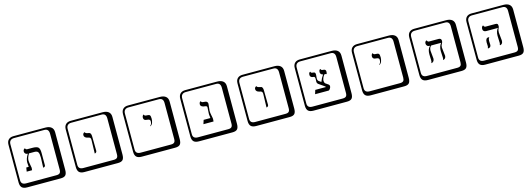

<svg xmlns="http://www.w3.org/2000/svg" viewBox="16 -2019 9684 3497"><g transform="rotate(-15 4858.0 -271.0)"><path d="M603 -59.1 609.9 -244.1Q609.9 -320.3 592.5 -349.1Q575.2 -377.9 525.9 -377.9H419.9Q377.9 -303.7 377.9 -258.8Q377.9 -223.6 388.9 -172.9Q399.9 -122.1 399.9 -109.9L395 -66.9H293.9L306.2 -142.1H352.1Q351.1 -156.2 348.6 -189.7Q346.2 -223.1 346.2 -226.1Q346.2 -297.9 398.9 -377.9H395Q369.1 -377.9 353 -394Q336.9 -410.2 336.9 -433.1Q336.9 -454.1 346.4 -467.5Q356 -481 365.2 -483.4L374 -485.8Q379.9 -459 411.1 -459H504.9Q587.9 -459 616 -432.4Q644 -405.8 644 -326.2V-92.8Q644 -78.6 634 -70.3Q624 -62 613.3 -60.5ZM229 -717.8Q184.1 -717.8 160.2 -693.8Q136.2 -669.9 136.2 -625V53.2Q136.2 136.2 229 136.2H800.8Q845.7 136.2 864.7 117.2Q883.8 98.1 883.8 53.2V-625Q883.8 -717.8 800.8 -717.8ZM980 84Q980 152.8 953.4 182.4Q926.8 211.9 860.8 211.9H229Q161.1 211.9 130.6 181.4Q100.1 150.9 100.1 84V-625Q100.1 -687 134 -720.5Q168 -753.9 229 -753.9H831.1Q900.9 -753.9 940.4 -721.9Q980 -689.9 980 -625Z M1576.7 -64.9 1583.5 -320.8Q1583.5 -350.6 1570.6 -362.3Q1557.6 -374 1525.4 -378.9Q1497.6 -383.8 1480 -400.4Q1462.4 -417 1462.4 -439.9Q1462.4 -459 1471.9 -470.9Q1481.4 -482.9 1491.2 -485.4L1500.5 -487.8Q1504.4 -465.8 1546.4 -458Q1571.3 -454.1 1583 -449.5Q1594.7 -444.8 1603.3 -427Q1611.8 -409.2 1611.8 -374L1615.7 -106.9Q1615.7 -89.8 1605.7 -79.3Q1595.7 -68.8 1585.9 -66.9ZM1308.6 -717.8Q1263.7 -717.8 1239.7 -693.8Q1215.8 -669.9 1215.8 -625V53.2Q1215.8 136.2 1308.6 136.2H1880.4Q1925.3 136.2 1944.3 117.2Q1963.4 98.1 1963.4 53.2V-625Q1963.4 -717.8 1880.4 -717.8ZM2059.6 84Q2059.6 152.8 2033 182.4Q2006.3 211.9 1940.4 211.9H1308.6Q1240.7 211.9 1210.2 181.4Q1179.7 150.9 1179.7 84V-625Q1179.7 -687 1213.6 -720.5Q1247.6 -753.9 1308.6 -753.9H1910.6Q1980.5 -753.9 2020 -721.9Q2059.6 -689.9 2059.6 -625Z M2685.1 -282.2 2680.2 -288.1Q2714.4 -312 2714.4 -371.1Q2714.4 -409.2 2655.3 -412.1Q2591.3 -414.1 2591.3 -465.8Q2591.3 -487.8 2599.4 -501.5Q2607.4 -515.1 2615.2 -517.6L2623 -520Q2624 -506.8 2633.5 -500Q2643.1 -493.2 2651.6 -492.2Q2660.2 -491.2 2676.3 -491.2Q2716.3 -491.2 2729.2 -475.1Q2742.2 -459 2742.2 -408.2Q2742.2 -374 2729.7 -337.2Q2717.3 -300.3 2685.1 -282.2ZM2388.2 -717.8Q2343.3 -717.8 2319.3 -693.8Q2295.4 -669.9 2295.4 -625V53.2Q2295.4 136.2 2388.2 136.2H2960Q3004.9 136.2 3023.9 117.2Q3043 98.1 3043 53.2V-625Q3043 -717.8 2960 -717.8ZM3139.2 84Q3139.2 152.8 3112.5 182.4Q3085.9 211.9 3020 211.9H2388.2Q2320.3 211.9 2289.8 181.4Q2259.3 150.9 2259.3 84V-625Q2259.3 -687 2293.2 -720.5Q2327.1 -753.9 2388.2 -753.9H2990.2Q3060.1 -753.9 3099.6 -721.9Q3139.2 -689.9 3139.2 -625Z M3797.9 -272.9Q3797.9 -235.8 3809.3 -184.3Q3820.8 -132.8 3820.8 -116.2Q3820.8 -86.4 3817.9 -68.8H3627L3650.9 -144H3778.8Q3772.9 -172.9 3772 -205.1Q3771 -210 3771 -222.2Q3771 -242.2 3774.4 -285.2Q3777.8 -328.1 3777.8 -346.2Q3777.8 -372.1 3742.7 -376Q3702.6 -377.9 3679.7 -393.1Q3656.7 -408.2 3656.7 -431.2Q3656.7 -455.1 3664.8 -468.5Q3672.9 -481.9 3680.7 -483.4L3689 -484.9Q3693.8 -458 3741.7 -458Q3762.7 -457 3776.1 -453.6Q3789.6 -450.2 3800.8 -438Q3812 -425.8 3812 -404.8Q3812 -383.8 3804.9 -339.4Q3797.9 -294.9 3797.9 -272.9ZM3467.8 -717.8Q3422.9 -717.8 3398.9 -693.8Q3375 -669.9 3375 -625V53.2Q3375 136.2 3467.8 136.2H4039.6Q4084.5 136.2 4103.5 117.2Q4122.6 98.1 4122.6 53.2V-625Q4122.6 -717.8 4039.6 -717.8ZM4218.8 84Q4218.8 152.8 4192.1 182.4Q4165.5 211.9 4099.6 211.9H3467.8Q3399.9 211.9 3369.4 181.4Q3338.9 150.9 3338.9 84V-625Q3338.9 -687 3372.8 -720.5Q3406.7 -753.9 3467.8 -753.9H4069.8Q4139.6 -753.9 4179.2 -721.9Q4218.8 -689.9 4218.8 -625Z M4815.4 -64.9 4822.3 -320.8Q4822.3 -350.6 4809.3 -362.3Q4796.4 -374 4764.2 -378.9Q4736.3 -383.8 4718.8 -400.4Q4701.2 -417 4701.2 -439.9Q4701.2 -459 4710.7 -470.9Q4720.2 -482.9 4730 -485.4L4739.3 -487.8Q4743.2 -465.8 4785.2 -458Q4810.1 -454.1 4821.8 -449.5Q4833.5 -444.8 4842 -427Q4850.6 -409.2 4850.6 -374L4854.5 -106.9Q4854.5 -89.8 4844.5 -79.3Q4834.5 -68.8 4824.7 -66.9ZM4547.4 -717.8Q4502.4 -717.8 4478.5 -693.8Q4454.6 -669.9 4454.6 -625V53.2Q4454.6 136.2 4547.4 136.2H5119.1Q5164.1 136.2 5183.1 117.2Q5202.1 98.1 5202.1 53.2V-625Q5202.1 -717.8 5119.1 -717.8ZM5298.3 84Q5298.3 152.8 5271.7 182.4Q5245.1 211.9 5179.2 211.9H4547.4Q4479.5 211.9 4449 181.4Q4418.5 150.9 4418.5 84V-625Q4418.5 -687 4452.4 -720.5Q4486.3 -753.9 4547.4 -753.9H5149.4Q5219.2 -753.9 5258.8 -721.9Q5298.3 -689.9 5298.3 -625Z M5627 -717.8Q5582 -717.8 5558.1 -693.8Q5534.2 -669.9 5534.2 -625V53.2Q5534.2 136.2 5627 136.2H6198.7Q6243.7 136.2 6262.7 117.2Q6281.7 98.1 6281.7 53.2V-625Q6281.7 -717.8 6198.7 -717.8ZM6377.9 84Q6377.9 152.8 6351.3 182.4Q6324.7 211.9 6258.8 211.9H5627Q5559.1 211.9 5528.6 181.4Q5498 150.9 5498 84V-625Q5498 -687 5532 -720.5Q5565.9 -753.9 5627 -753.9H6229Q6298.8 -753.9 6338.4 -721.9Q6377.9 -689.9 6377.9 -625ZM5961.9 -213.9 6018.1 -174.8Q6034.2 -162.6 6034.2 -143.1Q6034.2 -120.1 6018.6 -96.7Q6002.9 -73.2 5989.7 -69.8H5732.9L5755.9 -145H5956.1Q5956.1 -151.9 5944.8 -161.1L5835 -237.8Q5813 -255.9 5813 -284.2L5814.9 -337.9Q5814.9 -381.8 5785.2 -381.8Q5757.3 -381.8 5740.2 -396Q5723.1 -410.2 5723.1 -434.1Q5723.1 -449.2 5726.1 -460.2Q5729 -471.2 5733.4 -476.1Q5737.8 -481 5742.9 -484.4Q5748 -487.8 5751 -488.3L5753.9 -488.8Q5759.8 -460.9 5791 -460.9Q5820.8 -459 5831.3 -450Q5841.8 -440.9 5841.8 -410.2Q5841.8 -402.3 5838.9 -374.8Q5835.9 -347.2 5835.9 -337.9Q5835.9 -303.7 5856 -287.1L5901.4 -255.9Q5926.3 -324.7 5966.8 -379.9Q5943.8 -383.8 5929.4 -398.9Q5915 -414.1 5915 -434.1Q5915 -449.2 5918 -460.7Q5920.9 -472.2 5925.5 -477.1Q5930.2 -481.9 5935.1 -484.9Q5939.9 -487.8 5942.9 -488.3L5945.8 -488.8Q5948.7 -460.9 5988.8 -460.9Q6005.9 -459 6014.4 -456.5Q6022.9 -454.1 6031 -444.1Q6039.1 -434.1 6039.1 -416Q6039.1 -381.8 6029.8 -369.1Q6011.7 -377 5992.2 -377Q5973.1 -358.9 5958 -324.5Q5942.9 -290 5942.9 -266.1Q5942.9 -234.4 5961.9 -213.9Z M7003.4 -282.2 6998.5 -288.1Q7032.7 -312 7032.7 -371.1Q7032.7 -409.2 6973.6 -412.1Q6909.7 -414.1 6909.7 -465.8Q6909.7 -487.8 6917.7 -501.5Q6925.8 -515.1 6933.6 -517.6L6941.4 -520Q6942.4 -506.8 6951.9 -500Q6961.4 -493.2 6970 -492.2Q6978.5 -491.2 6994.6 -491.2Q7034.7 -491.2 7047.6 -475.1Q7060.5 -459 7060.5 -408.2Q7060.5 -374 7048.1 -337.2Q7035.6 -300.3 7003.4 -282.2ZM6706.5 -717.8Q6661.6 -717.8 6637.7 -693.8Q6613.8 -669.9 6613.8 -625V53.2Q6613.8 136.2 6706.5 136.2H7278.3Q7323.2 136.2 7342.3 117.2Q7361.3 98.1 7361.3 53.2V-625Q7361.3 -717.8 7278.3 -717.8ZM7457.5 84Q7457.5 152.8 7430.9 182.4Q7404.3 211.9 7338.4 211.9H6706.5Q6638.7 211.9 6608.2 181.4Q6577.6 150.9 6577.6 84V-625Q6577.6 -687 6611.6 -720.5Q6645.5 -753.9 6706.5 -753.9H7308.6Q7378.4 -753.9 7418 -721.9Q7457.5 -689.9 7457.5 -625Z M8183.1 -293.9Q8183.1 -272 8192.1 -214.6Q8201.2 -157.2 8201.2 -133.8Q8201.2 -106 8187.3 -89.6Q8173.3 -73.2 8158.7 -70.3L8144 -67.9Q8152.8 -81.1 8153.3 -106Q8153.3 -122.1 8150.1 -172.1Q8147 -222.2 8147 -236.8Q8147 -324.7 8191.9 -379.9H8005.4Q7968.3 -352.1 7968.3 -290Q7968.3 -267.1 7975.6 -215.1Q7982.9 -163.1 7982.9 -140.1Q7982.9 -109.4 7968 -91.3Q7953.1 -73.2 7938 -70.3L7923.3 -67.9Q7935.5 -86.9 7935.1 -121.1Q7935.1 -128.9 7933.1 -168Q7931.2 -207 7931.2 -231Q7931.2 -280.8 7942.1 -315.4Q7953.1 -350.1 7982.9 -379.9Q7948.7 -379.9 7930.9 -396.5Q7913.1 -413.1 7913.1 -439.9Q7913.1 -461.9 7922.6 -474.4Q7932.1 -486.8 7941.4 -488.3L7951.2 -490.2Q7958 -460.4 7987.3 -460H8167Q8216.8 -460 8217.3 -410.2Q8217.3 -384.3 8200.2 -358.2Q8183.1 -332 8183.1 -293.9ZM7786.1 -717.8Q7741.2 -717.8 7717.3 -693.8Q7693.4 -669.9 7693.4 -625V53.2Q7693.4 136.2 7786.1 136.2H8357.9Q8402.8 136.2 8421.9 117.2Q8440.9 98.1 8440.9 53.2V-625Q8440.9 -717.8 8357.9 -717.8ZM8537.1 84Q8537.1 152.8 8510.5 182.4Q8483.9 211.9 8418 211.9H7786.1Q7718.3 211.9 7687.7 181.4Q7657.2 150.9 7657.2 84V-625Q7657.2 -687 7691.2 -720.5Q7725.1 -753.9 7786.1 -753.9H8388.2Q8458 -753.9 8497.6 -721.9Q8537.1 -689.9 8537.1 -625Z M9044.9 -188Q9044.9 -180.2 9046.4 -149.7Q9047.9 -119.1 9047.9 -111.8Q9047.9 -88.9 9033.7 -74.5Q9019.5 -60.1 8992.7 -59.1L8987.8 -66.9Q8997.6 -79.1 8997.6 -99.1Q8997.6 -106 8996.1 -135.5Q8994.6 -165 8994.6 -171.9Q8994.6 -253.9 9049.8 -253.9Q9058.6 -253.9 9062.5 -251V-242.2Q9044.9 -230 9044.9 -188ZM9255.9 -290Q9255.9 -266.1 9263.7 -211.7Q9271.5 -157.2 9271.5 -131.8Q9271.5 -67.9 9219.7 -59.1L9213.9 -66.9Q9222.7 -82 9222.7 -105Q9222.7 -121.1 9220.2 -170.7Q9217.8 -220.2 9217.8 -235.8Q9217.8 -324.7 9260.7 -374H9039.6Q9011.7 -374 8995.6 -388.9Q8979.5 -403.8 8979.5 -428Q8979.5 -452.1 8988 -467Q8996.6 -481.9 9005.4 -484.9L9013.7 -487.8Q9016.6 -473.6 9026.6 -464.4Q9036.6 -455.1 9050.8 -455.1H9234.9Q9262.7 -455.1 9272.7 -445.1Q9282.7 -435.1 9282.7 -412.1V-394Q9282.7 -385.3 9269.3 -359.1Q9255.9 -333 9255.9 -290ZM8865.7 -717.8Q8820.8 -717.8 8796.9 -693.8Q8772.9 -669.9 8772.9 -625V53.2Q8772.9 136.2 8865.7 136.2H9437.5Q9482.4 136.2 9501.5 117.2Q9520.5 98.1 9520.5 53.2V-625Q9520.5 -717.8 9437.5 -717.8ZM9616.7 84Q9616.7 152.8 9590.1 182.4Q9563.5 211.9 9497.6 211.9H8865.7Q8797.9 211.9 8767.3 181.4Q8736.8 150.9 8736.8 84V-625Q8736.8 -687 8770.8 -720.5Q8804.7 -753.9 8865.7 -753.9H9467.8Q9537.6 -753.9 9577.1 -721.9Q9616.7 -689.9 9616.7 -625Z"/></g></svg>

Font: Linux Biolinum Keyboard
Style: Regular
Weight: 700
Designer: Philipp H. Poll
Foundry: Philipp H. Poll
Version: Version 0.6.1 ; ttfautohint (v0.9)